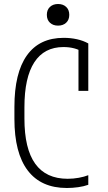

<svg xmlns="http://www.w3.org/2000/svg" viewBox="-20 -929 540 959"><path d="M314 10Q185 10 118.5 -77.5Q52 -165 52 -335V-395Q52 -565 114.5 -652.5Q177 -740 298 -740Q333 -740 364.5 -733Q396 -726 421 -712V-475H372V-708L397 -667Q356 -694 297 -694Q201 -694 151.5 -618Q102 -542 102 -393V-337Q102 -186 156 -111Q210 -36 318 -36Q346 -36 373.5 -41Q401 -46 421 -54V-6Q399 2 370.5 6Q342 10 314 10ZM270 -801Q245 -801 229.5 -815.5Q214 -830 214 -855Q214 -880 229.5 -894.5Q245 -909 270 -909Q295 -909 310.5 -894.5Q326 -880 326 -855Q326 -830 310.5 -815.5Q295 -801 270 -801Z"/></svg>

Font: M PLUS Code Latin Light
Style: Regular
Weight: 300
Designer: Coji Morishita
Foundry: UNDERFOREST DESIGN
Version: Version 1.002; ttfautohint (v1.8.3)